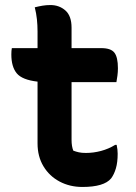

<svg xmlns="http://www.w3.org/2000/svg" viewBox="-20 -729 540 762"><path d="M443 -154Q445 -145 446 -136Q447 -127 447 -119Q447 -85 440 -61Q433 -37 421 -21Q393 13 307 13Q257 13 216.5 -8.5Q176 -30 152.5 -69Q129 -108 129 -160V-405Q68 -412 46.5 -438Q25 -464 25 -513Q25 -520 25.5 -527Q26 -534 27 -538H129V-604Q129 -629 126.5 -652.5Q124 -676 118 -700Q134 -704 149 -706.5Q164 -709 180 -709Q215 -709 239.5 -687.5Q264 -666 264 -619V-538H382Q420 -538 434 -520Q448 -502 448 -458Q448 -443 446 -428.5Q444 -414 442 -403H264V-174Q264 -148 271 -131Q282 -127 293 -124.5Q304 -122 321 -122Q351 -122 381 -130Q411 -138 437 -154Z"/></svg>

Font: Recursive Sn Csl St
Style: Bold
Weight: 700
Version: Version 1.079;hotconv 1.0.112;makeotfexe 2.5.65598; ttfautoh